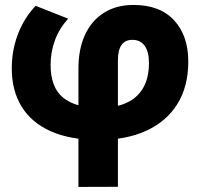

<svg xmlns="http://www.w3.org/2000/svg" viewBox="-20 -545 808 776"><path d="M297 210.5V-268.5Q297 -346 323.2 -403.5Q349.5 -461 399.5 -493Q449.5 -525 520 -525Q626.5 -525 683.8 -462.8Q741 -400.5 741 -296Q741 -196 697.2 -125.2Q653.5 -54.5 572.2 -17Q491 20.5 378.5 20.5Q264 20.5 185.8 -14.2Q107.5 -49 67.5 -114Q27.5 -179 27.5 -269Q27.5 -318.5 39 -364.2Q50.5 -410 72 -449.8Q93.5 -489.5 124 -521.5L255.5 -469.5Q220 -430.5 202.2 -382.8Q184.5 -335 184.5 -283.5Q184.5 -191 235.5 -150Q286.5 -109 383 -109Q446 -109 490.5 -129Q535 -149 558.5 -189.5Q582 -230 582 -290.5Q582 -335.5 564.8 -359.8Q547.5 -384 515 -384Q485.5 -384 471 -363Q456.5 -342 456.5 -300V210Z"/></svg>

Font: Geologica Thin Roman
Style: Bold
Weight: 700
Version: Version 1.010;gftools[0.9.28]